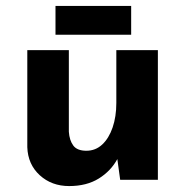

<svg xmlns="http://www.w3.org/2000/svg" viewBox="-20 -606 624 647"><path d="M213 21Q154 21 114 -15.5Q74 -52 72 -110V-437H212V-162Q214 -133 227 -115.5Q240 -98 271 -98Q302 -98 324.5 -119Q347 -140 359.5 -176.5Q372 -213 372 -259V-437H512V0H385L374 -80L376 -71Q354 -30 313 -4.5Q272 21 213 21ZM167 -586H422V-489H167Z"/></svg>

Font: Reem Kufi
Style: Regular
Weight: 400
Designer: Khaled Hosny
Version: Version 1.6